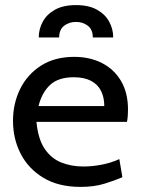

<svg xmlns="http://www.w3.org/2000/svg" viewBox="-20 -723 552 753"><path d="M296 10Q209.5 10 150.5 -25.5Q91.5 -61 61.2 -119.8Q31 -178.5 31 -249Q31 -317.5 59.2 -374.5Q87.5 -431.5 141.2 -465.8Q195 -500 271 -500Q332 -500 379.8 -475.8Q427.5 -451.5 454.8 -405.2Q482 -359 482 -293Q482 -282.5 481.2 -270.2Q480.5 -258 478 -245H123Q129.5 -177 155.5 -139Q181.5 -101 221 -85.5Q260.5 -70 307 -70Q341 -70 378 -77Q415 -84 448 -99L460 -28Q431.5 -15.5 390.5 -2.8Q349.5 10 296 10ZM131 -307H389Q389 -341.5 376 -367Q363 -392.5 336.5 -406.2Q310 -420 269 -420Q209 -420 176.8 -390.2Q144.5 -360.5 131 -307ZM278 -703Q328 -703 360.2 -685Q392.5 -667 408.2 -638Q424 -609 424 -576H344Q344 -607 324.5 -622Q305 -637 278 -637Q251 -637 231.5 -622Q212 -607 212 -576H132Q132 -609 147.8 -638Q163.5 -667 195.8 -685Q228 -703 278 -703Z"/></svg>

Font: Cabin Resolve
Style: Regular-Resolve
Weight: 400
Designer: Pablo Impallari
Foundry: Pablo Impallari. http://www.impallari.com Igino Marini. http://www.ikern.com
Version: Version 3.001